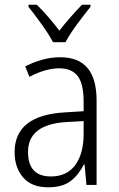

<svg xmlns="http://www.w3.org/2000/svg" viewBox="-20 -785 504 815"><path d="M335 -271V-217Q335 -133 299.5 -84.5Q264 -36 196 -36Q99 -36 99 -140Q99 -257 262 -267ZM236 -542Q196 -542 157.5 -531Q119 -520 87 -503L105 -459Q174 -495 231 -495Q284 -495 309.5 -462.5Q335 -430 335 -353V-313L256 -308Q42 -296 42 -139Q42 -74 78 -32Q114 10 184 10Q246 10 280.5 -17Q315 -44 336 -87H339L347 0H390V-359Q390 -542 236 -542ZM364 -765H328Q275 -710 232 -655Q210 -684 184.5 -713.5Q159 -743 136 -765H101V-756Q125 -726 156 -683Q187 -640 205 -606H258Q276 -640 307.5 -682.5Q339 -725 364 -756Z"/></svg>

Font: Noto Sans UI SemiCondensed Light
Style: Regular
Weight: 300
Width: 4
Designer: Monotype Design Team
Foundry: Monotype Imaging Inc.
Version: Version 1.901